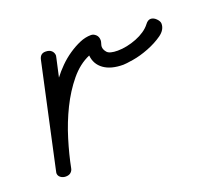

<svg xmlns="http://www.w3.org/2000/svg" viewBox="-64 -375 486 443"><g transform="rotate(-20 179.0 -153.5)"><path d="M68 -283Q71 -297 84 -297Q94 -297 99 -292Q104 -287 104 -280Q104 -279 103.5 -277.5Q103 -276 103 -275L93 -230Q102 -242 114 -254Q126 -266 140 -275.5Q154 -285 168 -291Q182 -297 196 -297Q202 -297 207.5 -292Q213 -287 213 -278Q213 -275 211.5 -270.5Q210 -266 210 -263Q210 -256 216 -249Q222 -242 242 -242Q253 -242 265 -244.5Q277 -247 288.5 -251.5Q300 -256 309.5 -262.5Q319 -269 325 -277Q331 -285 338 -285Q345 -285 351.5 -278.5Q358 -272 358 -266Q358 -251 342.5 -240Q327 -229 306.5 -221Q286 -213 267.5 -210Q249 -207 243 -207Q213 -207 195.5 -219.5Q178 -232 176 -254Q150 -243 129 -217.5Q108 -192 92 -159.5Q76 -127 65 -91Q54 -55 48 -24Q47 -18 42.5 -14Q38 -10 30 -10Q23 -10 17.5 -14Q12 -18 12 -25Q12 -26 12.5 -27.5Q13 -29 13 -30Z"/></g></svg>

Font: Gruenewald VA
Style: Regular
Weight: 400
Designer: Peter Wiegel
Foundry: Peter Wiegel, nach dem Schriftentwurf von Dr. H. Gr¸newald
Version: Version 0.007